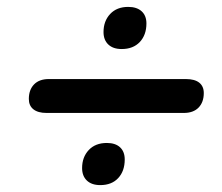

<svg xmlns="http://www.w3.org/2000/svg" viewBox="-20 -617 640 554"><path d="M63.2 -331.4Q63.2 -357.8 78.2 -373.4Q93.3 -388.9 120.9 -388.9H516.1Q541.9 -388.9 555 -378.4Q568 -367.9 568 -348.6Q568 -322.2 553 -306.6Q537.9 -291.1 510.3 -291.1H114.3Q89.6 -291.1 76.4 -301.6Q63.2 -312.1 63.2 -331.4ZM216.9 -132Q216.9 -163.6 236 -184Q255.2 -204.5 288.3 -204.5Q313 -204.5 326.5 -191.9Q339.9 -179.4 339.9 -156.8Q339.9 -123.6 321.2 -103.3Q302.4 -82.9 269.3 -82.9Q244.5 -82.9 230.7 -96Q216.9 -109.2 216.9 -132ZM278.7 -524.5Q278.7 -556.1 297.8 -576.6Q317 -597.1 350 -597.1Q374.7 -597.1 388.6 -584.5Q402.5 -571.9 402.5 -549.4Q402.5 -516.2 383.4 -495.8Q364.2 -475.5 331.1 -475.5Q306.3 -475.5 292.5 -488.6Q278.7 -501.7 278.7 -524.5Z"/></svg>

Font: SN Pro Thin
Style: Italic
Weight: 200
Italic angle: -9°
Designer: Tobias Whetton
Foundry: Supernotes
Version: Version 1.003;Glyphs 3.3 (3324)